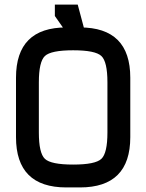

<svg xmlns="http://www.w3.org/2000/svg" viewBox="-20 -820 640 840"><path d="M360 -650 320 -800H220V-750L290 -650ZM330 -700H300V-600Q397 -600 423.5 -575Q450 -550 450 -460V-350H550V-480Q550 -700 330 -700ZM270 -700Q50 -700 50 -480V-350H150V-460Q150 -550 176.5 -575Q203 -600 300 -600V-700ZM330 0Q550 0 550 -220V-350H450V-240Q450 -150 423.5 -125Q397 -100 300 -100V0ZM270 0H300V-100Q203 -100 176.5 -125Q150 -150 150 -240V-350H50V-220Q50 0 270 0Z"/></svg>

Font: Millimetre
Style: Regular
Weight: 500
Designer: Jérémy Landes
Version: Version 1.0